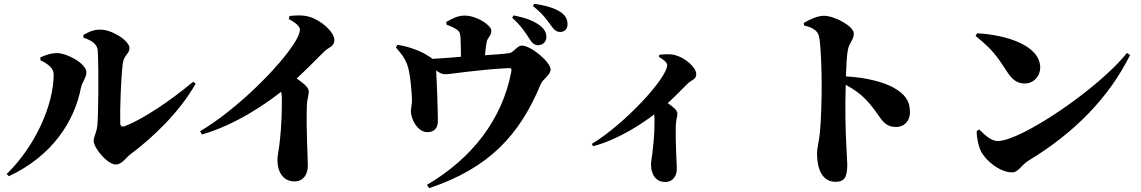

<svg xmlns="http://www.w3.org/2000/svg" viewBox="-20 -888 5930 998"><path d="M414 -692C459 -678 486 -656 488 -626C494 -529 491 -281 486 -236C482 -197 467 -179 467 -155C467 -120 537 -33 582 -33C614 -33 636 -70 658 -86C776 -174 914 -306 997 -453L984 -463C860 -360 725 -270 631 -233C614 -226 605 -232 605 -249C603 -318 609 -497 619 -562C625 -602 653 -609 653 -638C653 -676 563 -734 502 -734C472 -734 449 -727 413 -706ZM259 -501C259 -344 164 -128 15 16L26 28C249 -76 367 -255 401 -433C406 -459 429 -484 429 -512C429 -558 328 -612 277 -612C243 -612 216 -601 190 -590V-575C229 -556 259 -534 259 -501Z M1481 -789C1505 -777 1539 -754 1539 -734C1539 -719 1530 -696 1513 -669C1437 -545 1211 -318 1020 -206L1030 -189C1205 -239 1366 -351 1441 -411C1444 -401 1445 -390 1445 -377C1445 -332 1446 -248 1432 -134C1428 -102 1422 -77 1422 -57C1422 2 1449 55 1511 55C1556 55 1580 19 1580 -26C1580 -73 1571 -212 1575 -341C1576 -372 1585 -392 1585 -412C1585 -434 1558 -455 1522 -480C1579 -533 1629 -584 1663 -618C1690 -645 1718 -645 1718 -680C1718 -721 1650 -783 1587 -801C1552 -811 1515 -808 1485 -805Z M2642 -796C2691 -752 2714 -714 2732 -686C2746 -663 2760 -653 2777 -653C2802 -653 2820 -672 2820 -695C2820 -714 2814 -731 2794 -749C2760 -780 2708 -796 2650 -808ZM2301 -760C2321 -752 2339 -745 2355 -734C2371 -723 2373 -709 2374 -687C2375 -659 2376 -622 2376 -593C2332 -589 2280 -585 2228 -582C2219 -590 2207 -597 2190 -607C2150 -630 2090 -649 2046 -655L2038 -641C2064 -611 2082 -590 2097 -551C2112 -513 2123 -393 2121 -357C2120 -337 2115 -321 2116 -310C2116 -265 2153 -201 2201 -201C2235 -201 2256 -220 2256 -259C2256 -305 2251 -459 2247 -522C2264 -509 2278 -502 2295 -502C2321 -502 2463 -526 2622 -534C2638 -535 2641 -531 2637 -512C2590 -269 2436 -66 2199 73L2211 90C2524 -15 2681 -187 2790 -449C2802 -479 2842 -497 2842 -527C2842 -564 2742 -651 2692 -651C2668 -651 2650 -615 2628 -612C2596 -607 2548 -604 2501 -601C2503 -626 2506 -650 2509 -667C2515 -698 2534 -699 2534 -729C2534 -755 2461 -807 2394 -807C2357 -807 2325 -788 2300 -774ZM2750 -857C2806 -812 2825 -781 2841 -759C2859 -734 2871 -722 2892 -722C2916 -722 2930 -738 2930 -762C2930 -786 2921 -806 2896 -824C2866 -845 2817 -860 2757 -868Z M3405 -592C3422 -583 3448 -565 3448 -550C3448 -481 3222 -239 3056 -140L3063 -128C3196 -163 3320 -247 3380 -293C3381 -286 3382 -278 3382 -270C3382 -236 3383 -187 3371 -92C3368 -68 3364 -48 3364 -33C3364 17 3387 58 3439 58C3477 58 3498 26 3498 -9C3498 -43 3490 -145 3493 -240C3494 -265 3501 -281 3501 -297C3501 -315 3480 -332 3451 -352C3493 -391 3530 -429 3555 -454C3576 -474 3599 -474 3599 -503C3599 -537 3543 -587 3491 -601C3462 -609 3431 -606 3407 -603Z M4159 -756C4194 -747 4229 -734 4237 -700C4247 -658 4251 -524 4251 -439C4251 -388 4249 -268 4241 -193C4236 -146 4227 -120 4227 -91C4227 3 4261 57 4323 57C4371 57 4384 31 4384 -34C4384 -46 4381 -82 4379 -137C4375 -211 4372 -316 4376 -447C4421 -423 4449 -402 4473 -378C4559 -294 4559 -228 4638 -228C4683 -228 4710 -263 4710 -303C4710 -368 4680 -400 4629 -430C4572 -463 4480 -485 4377 -491C4379 -549 4381 -595 4387 -628C4394 -667 4418 -680 4418 -714C4418 -752 4317 -806 4263 -806C4228 -806 4188 -786 4158 -769Z M5051 -701C5151 -621 5169 -583 5216 -513C5241 -476 5265 -454 5306 -454C5354 -454 5387 -493 5387 -536C5387 -653 5209 -707 5059 -715ZM5166 -155C5127 -155 5090 -196 5070 -215L5057 -207C5056 -172 5066 -129 5079 -102C5100 -58 5174 8 5241 8C5274 8 5287 -29 5326 -53C5564 -197 5744 -380 5854 -602L5838 -613C5694 -431 5289 -155 5166 -155Z"/></svg>

Font: Noto Serif TC Black
Style: Regular
Weight: 900
Version: Version 1.001;PS 1.001;hotconv 16.6.54;makeotf.lib2.5.65590